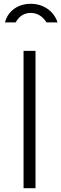

<svg xmlns="http://www.w3.org/2000/svg" viewBox="-20 -991 323 1011"><path d="M283 -873C270 -917 223 -971 142 -971C64 -971 18 -922 6 -873H62C73 -890 93 -923 142 -923C186 -923 212 -894 225 -873ZM104 -723V0H167V-723Z"/></svg>

Font: United Sans ExtraLight
Style: Regular
Weight: 200
Designer: Pablo Impallari, Rodrigo Fuenzalida (Modified by Dan O. Williams)
Version: Version 1.000;PS 001.000;hotconv 1.0.88;makeotf.lib2.5.64775